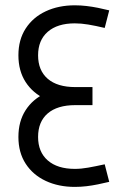

<svg xmlns="http://www.w3.org/2000/svg" viewBox="-20 -695 507 730"><path d="M266.4 -295.3Q203.1 -295.3 154 -317.9Q104.8 -340.6 77.4 -383.1Q50 -425.6 50 -484.8Q50 -544 77.7 -586.7Q105.4 -629.4 154 -652.1Q202.6 -674.8 264.4 -674.8Q286.8 -674.8 308.7 -672.2Q330.7 -669.6 352.3 -665.3Q373.9 -661 395.3 -655.6L378.1 -588.8Q342.5 -597.2 315.5 -601.7Q288.6 -606.2 264.4 -606.2Q198.5 -606.2 161.6 -574.2Q124.8 -542.1 124.8 -484.7Q124.8 -427.4 161.3 -395.6Q197.9 -363.9 266.4 -363.9ZM264.4 15.6Q202.6 15.6 154 -7.1Q105.4 -29.8 77.7 -72.4Q50 -115 50 -174.3Q50 -233.6 77.4 -276.1Q104.8 -318.6 154 -341.2Q203.1 -363.9 266.4 -363.9V-295.3Q197.9 -295.3 161.3 -263.7Q124.8 -232.2 124.8 -174.4Q124.8 -117.1 161.6 -85Q198.5 -52.9 264.4 -52.9Q288.6 -52.9 315.5 -57.7Q342.5 -62.5 378.1 -70.3L395.3 -3.6Q374.1 1.4 352.4 5.9Q330.7 10.4 308.7 13Q286.8 15.6 264.4 15.6ZM266.4 -295.3V-363.9H331.6V-295.3Z"/></svg>

Font: Titillium Web
Style: Bold
Weight: 700
Designer: Mohamed Gaber, Accademia di Belle Arti di Urbino
Foundry: Kief Type Foundry, Accademia di Belle Arti di Urbino
Version: Version 3.000